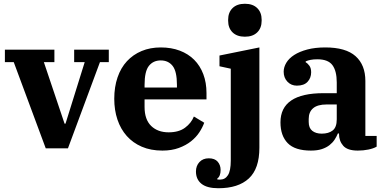

<svg xmlns="http://www.w3.org/2000/svg" viewBox="-20 -788 2048 1020"><path d="M53 -458H6V-524H269V-458H213L323 -131H328L430 -458H374V-524H558V-458H511L341 0H223Z M843 12Q781 12 733.5 -8.5Q686 -29 653.5 -65.5Q621 -102 604 -152.5Q587 -203 587 -263Q587 -326 604.5 -377Q622 -428 654.5 -463Q687 -498 732.5 -517Q778 -536 834 -536Q890 -536 935 -519Q980 -502 1011.5 -470.5Q1043 -439 1060 -394Q1077 -349 1077 -294V-260H748V-220Q748 -153 783 -119Q818 -85 876 -85Q930 -85 963 -109.5Q996 -134 1010 -169L1065 -136Q1056 -111 1039 -85Q1022 -59 995 -37.5Q968 -16 930 -2Q892 12 843 12ZM748 -323H920V-337Q920 -409 897 -438Q874 -467 834 -467Q794 -467 771 -438Q748 -409 748 -337Z M1140 212Q1080 212 1050.5 188.5Q1021 165 1021 123Q1021 93 1039.5 73Q1058 53 1089 53Q1121 53 1136.5 71Q1152 89 1152 115Q1152 148 1134 161V165Q1139 166 1142.5 166Q1146 166 1150 166Q1176 166 1191 142.5Q1206 119 1206 65V-423L1146 -436V-493L1358 -536V-3Q1358 108 1302 160Q1246 212 1140 212ZM1281 -593Q1239 -593 1215.5 -616Q1192 -639 1192 -678V-683Q1192 -722 1215.5 -745Q1239 -768 1281 -768Q1323 -768 1346.5 -745Q1370 -722 1370 -683V-678Q1370 -639 1346.5 -616Q1323 -593 1281 -593Z M1632 12Q1547 12 1508.5 -27.5Q1470 -67 1470 -138Q1470 -293 1699 -293H1769V-350Q1769 -411 1746 -442Q1723 -473 1666 -473Q1645 -473 1630 -470Q1615 -467 1604 -462V-457Q1614 -452 1623.5 -439Q1633 -426 1633 -404Q1633 -374 1614 -353.5Q1595 -333 1557 -333Q1527 -333 1507 -354Q1487 -375 1487 -407Q1487 -431 1501 -454.5Q1515 -478 1543 -496Q1571 -514 1612.5 -525Q1654 -536 1708 -536Q1817 -536 1869 -489.5Q1921 -443 1921 -358V-66H1981V-9Q1964 1 1937 6.5Q1910 12 1881 12Q1826 12 1803.5 -13.5Q1781 -39 1781 -77V-79H1775Q1768 -62 1757.5 -46Q1747 -30 1730.5 -17Q1714 -4 1690 4Q1666 12 1632 12ZM1689 -78Q1726 -78 1747.5 -95Q1769 -112 1769 -154V-233H1715Q1667 -233 1643.5 -213Q1620 -193 1620 -156V-140Q1620 -108 1639 -93Q1658 -78 1689 -78Z"/></svg>

Font: IBM Plex Serif
Style: Bold
Weight: 700
Designer: Mike Abbink, Paul van der Laan, Pieter van Rosmalen
Foundry: Bold Monday
Version: Version 2.008